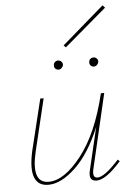

<svg xmlns="http://www.w3.org/2000/svg" viewBox="-57 -863 624 909"><g transform="rotate(-5 255.5 -409.0)"><path d="M476 -809 275 -638 265 -648 465 -821ZM232 -536Q222 -536 216 -542.5Q210 -549 211 -558Q211 -567 217 -573Q223 -579 232 -579Q241 -579 247.5 -573Q254 -567 254 -557Q253 -549 246.5 -542.5Q240 -536 232 -536ZM379 -558Q379 -567 385 -573Q391 -579 401 -579Q410 -579 416 -572.5Q422 -566 422 -557Q421 -549 414.5 -542.5Q408 -536 400 -536Q390 -536 384 -542.5Q378 -549 379 -558ZM473 -87 482 -79Q410 3 365 3Q324 3 338 -51L385 -250Q334 -127 265.5 -62Q197 3 136 3Q88 3 71.5 -37Q55 -77 73 -161L133 -407H149L90 -161Q54 -11 139 -11Q213 -11 295 -116Q377 -221 421 -407H437L354 -51Q345 -11 371 -11Q404 -11 473 -87Z"/></g></svg>

Font: EauTestText Thin
Style: Italic
Weight: 250
Italic angle: -12°
Designer: Christian Thalmann (Catharsis Fonts)
Version: Version 0.001;PS 000.001;hotconv 1.0.88;makeotf.lib2.5.64775